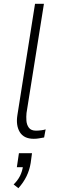

<svg xmlns="http://www.w3.org/2000/svg" viewBox="-20 -725 309 1014"><path d="M158 8Q106 8 84.5 -27.5Q63 -63 72 -118L165 -705H212L120 -128Q118 -109 119.5 -87.5Q121 -66 132.5 -50.5Q144 -35 170 -35Q183 -35 198.5 -37Q214 -39 221 -42L213 1Q195 4 184 6Q173 8 158 8ZM77 269 52 249Q73 229 85.5 204.5Q98 180 102 149L103 158H69L80 84H149L142 136Q136 173 120 206Q104 239 77 269Z"/></svg>

Font: Nunito Sans 7pt Condensed ExtraLight
Style: Italic
Weight: 250
Width: 3
Italic angle: -9°
Designer: Vernon Adams
Foundry: Vernon Adams
Version: Version 3.101;gftools[0.9.27]